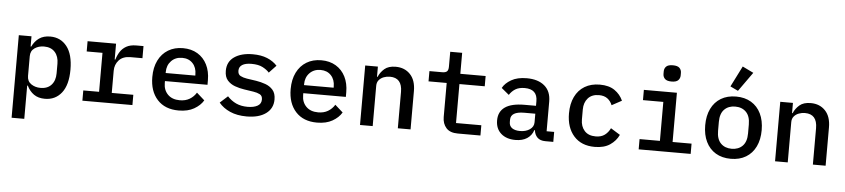

<svg xmlns="http://www.w3.org/2000/svg" viewBox="-51 -1126 7302 1659"><g transform="rotate(5 3600.0 -296.0)"><path d="M79 200V-516H189V-427.5H194.5Q217 -474.5 255 -501.2Q293 -528 351 -528Q441.5 -528 495.5 -459.2Q549.5 -390.5 549.5 -258Q549.5 -125.5 495.5 -56.8Q441.5 12 351 12Q293 12 255 -14.8Q217 -41.5 194.5 -88.5H189V200ZM305 -78.5Q366 -78.5 399.5 -115.8Q433 -153 433 -216V-300Q433 -363 399.5 -400.2Q366 -437.5 305 -437.5Q258.5 -437.5 223.8 -413.8Q189 -390 189 -343.5V-172.5Q189 -126 223.8 -102.2Q258.5 -78.5 305 -78.5Z M675.5 0V-89H812.5V-427H675.5V-516H922.5V-379H928.5Q938.5 -414.5 958.2 -446Q978 -477.5 1012 -496.8Q1046 -516 1098.5 -516H1160.5V-411H1057.5Q991 -411 956.8 -373Q922.5 -335 922.5 -281V-89H1109.5V0Z M1511 12Q1392 12 1325.8 -60.8Q1259.5 -133.5 1259.5 -256.5Q1259.5 -340 1289.8 -401Q1320 -462 1374.8 -495Q1429.5 -528 1502.5 -528Q1575.5 -528 1629 -495.8Q1682.5 -463.5 1711.5 -405.8Q1740.5 -348 1740.5 -271.5V-231H1371.5V-213.5Q1371.5 -153.5 1409 -115.2Q1446.5 -77 1513.5 -77Q1562.5 -77 1598.2 -98.2Q1634 -119.5 1656 -155.5L1724.5 -94.5Q1698 -49.5 1644.2 -18.8Q1590.5 12 1511 12ZM1503 -444Q1445 -444 1408.2 -406Q1371.5 -368 1371.5 -308.5V-301H1628.5V-311Q1628.5 -371 1594.2 -407.5Q1560 -444 1503 -444Z M2100.5 12Q2017.5 12 1956.5 -15Q1895.5 -42 1859 -87L1926 -147.5Q1959.5 -111 2002.2 -91.2Q2045 -71.5 2102 -71.5Q2155 -71.5 2187.5 -89.5Q2220 -107.5 2220 -145.5Q2220 -177.5 2197 -189.5Q2174 -201.5 2141 -206.5L2059 -219Q2018.5 -225 1979 -239.2Q1939.5 -253.5 1913.5 -283Q1887.5 -312.5 1887.5 -365.5Q1887.5 -444.5 1948 -486.2Q2008.5 -528 2108 -528Q2180.5 -528 2233 -506.5Q2285.5 -485 2320 -447L2258.5 -382Q2238.5 -405.5 2201.5 -425Q2164.5 -444.5 2104 -444.5Q2051.5 -444.5 2023.8 -427Q1996 -409.5 1996 -376Q1996 -343.5 2019.2 -331.2Q2042.5 -319 2075 -314L2156.5 -302Q2197.5 -295.5 2237 -281.5Q2276.5 -267.5 2302.5 -237.8Q2328.5 -208 2328.5 -155Q2328.5 -77 2267.5 -32.5Q2206.5 12 2100.5 12Z M2711 12Q2592 12 2525.8 -60.8Q2459.5 -133.5 2459.5 -256.5Q2459.5 -340 2489.8 -401Q2520 -462 2574.8 -495Q2629.5 -528 2702.5 -528Q2775.5 -528 2829 -495.8Q2882.5 -463.5 2911.5 -405.8Q2940.5 -348 2940.5 -271.5V-231H2571.5V-213.5Q2571.5 -153.5 2609 -115.2Q2646.5 -77 2713.5 -77Q2762.5 -77 2798.2 -98.2Q2834 -119.5 2856 -155.5L2924.5 -94.5Q2898 -49.5 2844.2 -18.8Q2790.5 12 2711 12ZM2703 -444Q2645 -444 2608.2 -406Q2571.5 -368 2571.5 -308.5V-301H2828.5V-311Q2828.5 -371 2794.2 -407.5Q2760 -444 2703 -444Z M3193.5 0H3083.5V-516H3193.5V-427.5H3198.5Q3215.5 -468 3250 -498Q3284.5 -528 3347.5 -528Q3425.5 -528 3473.8 -477Q3522 -426 3522 -332.5V0H3411.5V-315.5Q3411.5 -438 3305 -438Q3277 -438 3251.5 -428.2Q3226 -418.5 3209.8 -399Q3193.5 -379.5 3193.5 -349.5Z M4128 0H3931.5Q3863.5 0 3830.8 -37Q3798 -74 3798 -132V-427H3640.5V-516H3752Q3780.5 -516 3792.8 -527.8Q3805 -539.5 3805 -569V-698H3908.5V-516H4128V-427H3908.5V-89H4128Z M4760 0H4691.5Q4645.5 0 4621.5 -24Q4597.5 -48 4593 -87H4588Q4572.5 -40 4532.8 -14Q4493 12 4432 12Q4353.5 12 4306.8 -29.5Q4260 -71 4260 -143.5Q4260 -219 4315.8 -258.2Q4371.5 -297.5 4486 -297.5H4584V-337.5Q4584 -442 4474 -442Q4424.5 -442 4393.2 -422.8Q4362 -403.5 4341.5 -371L4275.5 -425.5Q4297.5 -467 4350 -497.5Q4402.5 -528 4484.5 -528Q4582 -528 4638.2 -480.8Q4694.5 -433.5 4694.5 -344.5V-86.5H4760ZM4464.5 -68.5Q4516 -68.5 4550 -92.2Q4584 -116 4584 -154V-229H4488Q4371 -229 4371 -158.5V-138Q4371 -103.5 4396.2 -86Q4421.5 -68.5 4464.5 -68.5Z M5119.5 12Q5003.5 12 4938.5 -61.2Q4873.5 -134.5 4873.5 -258Q4873.5 -340.5 4902.8 -401.2Q4932 -462 4987 -495Q5042 -528 5118.5 -528Q5197.5 -528 5246.8 -494Q5296 -460 5320 -406L5234 -359.5Q5220 -395 5191.8 -416Q5163.5 -437 5118.5 -437Q5057 -437 5023.2 -399.2Q4989.5 -361.5 4989.5 -301V-215Q4989.5 -154.5 5023 -116.8Q5056.5 -79 5120.5 -79Q5168 -79 5198.2 -101.2Q5228.5 -123.5 5246.5 -161L5328 -110.5Q5303 -57 5251.8 -22.5Q5200.5 12 5119.5 12Z M5732 -608.5Q5691 -608.5 5674.2 -625.8Q5657.5 -643 5657.5 -668V-690Q5657.5 -715.5 5674.2 -732.5Q5691 -749.5 5732 -749.5Q5773 -749.5 5789.8 -732.5Q5806.5 -715.5 5806.5 -690V-668Q5806.5 -643 5789.8 -625.8Q5773 -608.5 5732 -608.5ZM5500.5 0V-89H5677V-427H5500.5V-516H5787V-89H5951.5V0Z M6300 12Q6224 12 6169 -21Q6114 -54 6084.5 -114.8Q6055 -175.5 6055 -258Q6055 -340.5 6084.5 -401.2Q6114 -462 6169 -495Q6224 -528 6300 -528Q6376 -528 6431 -495Q6486 -462 6515.5 -401.2Q6545 -340.5 6545 -258Q6545 -175.5 6515.5 -114.8Q6486 -54 6431 -21Q6376 12 6300 12ZM6300 -75Q6359 -75 6394.5 -111.2Q6430 -147.5 6430 -219V-297Q6430 -368.5 6394.5 -404.8Q6359 -441 6300 -441Q6241 -441 6205.5 -404.8Q6170 -368.5 6170 -297V-219Q6170 -147.5 6205.5 -111.2Q6241 -75 6300 -75ZM6429.5 -745 6311 -578.5 6243 -611 6334 -791.5Z M6793.5 0H6683.5V-516H6793.5V-427.5H6798.5Q6815.5 -468 6850 -498Q6884.5 -528 6947.5 -528Q7025.5 -528 7073.8 -477Q7122 -426 7122 -332.5V0H7011.5V-315.5Q7011.5 -438 6905 -438Q6877 -438 6851.5 -428.2Q6826 -418.5 6809.8 -399Q6793.5 -379.5 6793.5 -349.5Z"/></g></svg>

Font: Lilex Medium
Style: Regular
Weight: 500
Designer: Mike Abbink, Paul van der Laan, Pieter van Rosmalen, Mikhael Khrustik
Foundry: Mikhael Khrustik
Version: Version 1.100